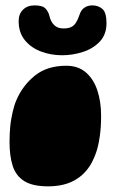

<svg xmlns="http://www.w3.org/2000/svg" viewBox="-20 -652 434 695"><path d="M154 22.5Q98 22.5 67.8 3.5Q37.5 -15.5 26 -51.5Q14.5 -87.5 14.5 -138Q14.5 -153 15.2 -167.5Q16 -182 17.2 -195.5Q18.5 -209 20.8 -221.8Q23 -234.5 25.8 -246.5Q28.5 -258.5 32 -269.8Q35.5 -281 40 -291Q62.5 -343 106.5 -378.5Q150.5 -414 220 -414Q263 -414 291 -389.8Q319 -365.5 332.5 -324.5Q346 -283.5 346 -232.5Q346 -212.5 344.8 -193.5Q343.5 -174.5 341 -157.2Q338.5 -140 334.8 -123.8Q331 -107.5 325.5 -93.2Q320 -79 313.5 -66Q307 -53 298.5 -42Q275.5 -11 239.8 5.8Q204 22.5 154 22.5ZM204.5 -452Q164.5 -452 128.5 -465.5Q92.5 -479 70 -506.5Q47.5 -534 47.5 -576Q47.5 -601 63.2 -616.8Q79 -632.5 105 -632.5Q134.5 -632.5 145 -620.8Q155.5 -609 159 -594Q164 -572.5 176.5 -560.8Q189 -549 209.5 -549Q227 -549 237.5 -554Q248 -559 255 -570Q262 -581 268 -599Q273.5 -616 285.5 -624.2Q297.5 -632.5 314.5 -632.5Q336 -632.5 350.8 -619.5Q365.5 -606.5 365.5 -568Q365.5 -527 341 -501.2Q316.5 -475.5 279.5 -463.8Q242.5 -452 204.5 -452Z"/></svg>

Font: Gluten Black
Style: Regular
Weight: 900
Designer: Tyler Finck
Foundry: Etcetera Type Company
Version: Version 1.300